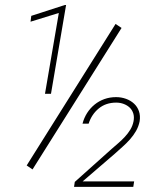

<svg xmlns="http://www.w3.org/2000/svg" viewBox="-20 -732 627 752"><path d="M179.7 -364.7H156.2L210.4 -681.2L99.6 -647L102.5 -669.9L233.9 -712.4H238.8ZM502 0H270L272.9 -19.5L417.5 -148.9Q430.2 -160.2 443.6 -171.6Q457 -183.1 469.2 -196.3Q481.4 -209.5 490.5 -224.4Q499.5 -239.3 502.9 -256.3Q506.3 -273.4 502.2 -287.1Q498 -300.8 488.5 -310.1Q479 -319.3 465.1 -324.7Q451.2 -330.1 435.1 -330.1Q394.5 -330.1 366.7 -307.1Q338.9 -284.2 327.1 -247.6H303.2Q309.1 -270.5 321.3 -289.6Q333.5 -308.6 350.6 -322.5Q367.7 -336.4 388.9 -344Q410.2 -351.6 434.6 -351.6Q455.1 -351.6 473.4 -345Q491.7 -338.4 504.9 -326.2Q518.1 -314 524.2 -296.4Q530.3 -278.8 526.9 -256.8Q522.9 -236.8 512.9 -219.2Q502.9 -201.7 489 -186Q475.1 -170.4 459.5 -156.7Q443.8 -143.1 430.2 -130.4L303.7 -21.5H505.4ZM107.4 -68.4 84.5 -84 432.6 -638.2 456.1 -622.6Z"/></svg>

Font: TypoPRO Roboto Mono
Style: Italic
Weight: 250
Designer: Google
Version: Version 2.000986; 2015; ttfautohint (v1.3)